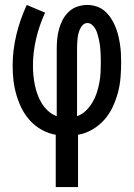

<svg xmlns="http://www.w3.org/2000/svg" viewBox="-20 -540 540 775"><path d="M205 215V4Q176 -1 149.5 -15.5Q123 -30 102.5 -52Q82 -74 68.5 -100.5Q55 -127 46.5 -156Q38 -185 34.5 -214.5Q31 -244 31 -274Q31 -337 46 -399.5Q61 -462 88 -520L162 -489Q139 -439 126 -384.5Q113 -330 113 -274Q113 -254 115 -234.5Q117 -215 121 -195.5Q125 -176 132 -157Q139 -138 149.5 -121.5Q160 -105 175 -91.5Q190 -78 209 -71V-343Q209 -363 211 -383.5Q213 -404 218.5 -423.5Q224 -443 233.5 -461Q243 -479 258 -493Q273 -507 292.5 -513.5Q312 -520 333 -520Q351 -520 369.5 -514Q388 -508 402 -496Q416 -484 426.5 -468.5Q437 -453 444.5 -435.5Q452 -418 456.5 -400Q461 -382 464 -363.5Q467 -345 468 -326.5Q469 -308 469 -289Q469 -258 466.5 -227Q464 -196 456 -166Q448 -136 434.5 -107.5Q421 -79 400.5 -56Q380 -33 352.5 -17Q325 -1 295 4V215ZM291 -71Q311 -78 326.5 -93Q342 -108 353 -126.5Q364 -145 370.5 -165Q377 -185 381 -206Q385 -227 386 -248Q387 -269 387 -291Q387 -302 386.5 -313Q386 -324 385.5 -335Q385 -346 383.5 -357Q382 -368 379.5 -379Q377 -390 374 -401Q371 -412 366 -421.5Q361 -431 352.5 -439Q344 -447 333 -447Q322 -447 314.5 -439.5Q307 -432 303 -423Q299 -414 296.5 -404Q294 -394 293 -384Q292 -374 291.5 -363.5Q291 -353 291 -343Z"/></svg>

Font: Iosevka Medium
Style: Regular
Weight: 500
Monospace: yes
Designer: Belleve Invis
Foundry: Belleve Invis
Version: Version 32.5.0; ttfautohint (v1.8.4)